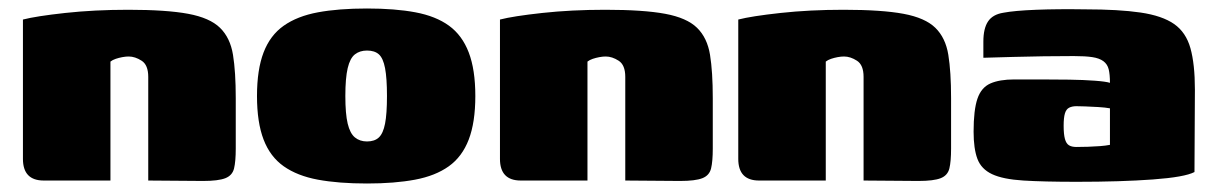

<svg xmlns="http://www.w3.org/2000/svg" viewBox="-20 -425 2856 452"><path d="M83 0Q34 0 34 -51V-379Q65 -387 133.5 -394.5Q202 -402 282 -402Q372 -402 423 -392.5Q474 -383 498 -359.5Q522 -336 528.5 -296Q535 -256 535 -194V-75Q535 -45 531 -28.5Q527 -12 510.5 -5.5Q494 1 458 1L329 0V-244Q329 -272 313.5 -282Q298 -292 283 -292Q276 -292 268 -290.5Q260 -289 252.5 -286.5Q245 -284 240 -280V0Z M844 7Q777 7 728.5 -2Q680 -11 648 -33.5Q616 -56 600.5 -96.5Q585 -137 585 -199Q585 -261 600.5 -301.5Q616 -342 648 -364.5Q680 -387 728.5 -396Q777 -405 844 -405Q910 -405 958 -396Q1006 -387 1037 -364.5Q1068 -342 1083.5 -301.5Q1099 -261 1099 -199Q1099 -137 1083.5 -96.5Q1068 -56 1036.5 -33.5Q1005 -11 957 -2Q909 7 844 7ZM844 -92Q862 -92 872 -101.5Q882 -111 886.5 -134Q891 -157 891 -199Q891 -241 886.5 -264.5Q882 -288 872 -297Q862 -306 844 -306Q827 -306 815.5 -297Q804 -288 798.5 -264.5Q793 -241 793 -199Q793 -157 798.5 -134Q804 -111 815.5 -101.5Q827 -92 844 -92Z M1206 0Q1157 0 1157 -51V-379Q1188 -387 1256.5 -394.5Q1325 -402 1405 -402Q1495 -402 1546 -392.5Q1597 -383 1621 -359.5Q1645 -336 1651.5 -296Q1658 -256 1658 -194V-75Q1658 -45 1654 -28.5Q1650 -12 1633.5 -5.5Q1617 1 1581 1L1452 0V-244Q1452 -272 1436.5 -282Q1421 -292 1406 -292Q1399 -292 1391 -290.5Q1383 -289 1375.5 -286.5Q1368 -284 1363 -280V0Z M1767 0Q1718 0 1718 -51V-379Q1749 -387 1817.5 -394.5Q1886 -402 1966 -402Q2056 -402 2107 -392.5Q2158 -383 2182 -359.5Q2206 -336 2212.5 -296Q2219 -256 2219 -194V-75Q2219 -45 2215 -28.5Q2211 -12 2194.5 -5.5Q2178 1 2142 1L2013 0V-244Q2013 -272 1997.5 -282Q1982 -292 1967 -292Q1960 -292 1952 -290.5Q1944 -289 1936.5 -286.5Q1929 -284 1924 -280V0Z M2515 3Q2437 3 2389 0Q2341 -3 2315.5 -15Q2290 -27 2281 -51Q2272 -75 2272 -115Q2272 -166 2281 -192.5Q2290 -219 2311.5 -228.5Q2333 -238 2368 -238Q2394 -238 2428.5 -238Q2463 -238 2497 -237.5Q2531 -237 2557.5 -235Q2584 -233 2593 -230Q2593 -250 2590 -262Q2587 -274 2577.5 -281Q2568 -288 2551.5 -290.5Q2535 -293 2508 -293Q2473 -293 2437 -292.5Q2401 -292 2365.5 -291Q2330 -290 2295 -289V-327Q2295 -358 2306 -374.5Q2317 -391 2342 -395Q2368 -400 2419.5 -402Q2471 -404 2534 -403Q2614 -403 2665 -395.5Q2716 -388 2744 -368.5Q2772 -349 2782.5 -311.5Q2793 -274 2793 -214L2792 -20Q2769 -8 2694 -2.5Q2619 3 2515 3ZM2514 -79Q2527 -79 2541.5 -79.5Q2556 -80 2569.5 -81Q2583 -82 2593 -84V-170Q2582 -172 2565.5 -173Q2549 -174 2534.5 -174.5Q2520 -175 2514 -175Q2504 -175 2497 -171.5Q2490 -168 2487 -158Q2484 -148 2484 -129Q2484 -109 2487 -98Q2490 -87 2496.5 -83Q2503 -79 2514 -79Z"/></svg>

Font: Genos Black
Style: Regular
Weight: 900
Designer: Robert E. Leuschke
Foundry: Robert E. Leuschke
Version: Version 1.010